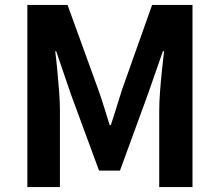

<svg xmlns="http://www.w3.org/2000/svg" viewBox="-20 -761 893 781"><path d="M91.3 0V-740.8H254.8L380.9 -393.3Q392.8 -359.5 403.9 -323.5Q415 -287.5 426.1 -251.9H430.9Q442.8 -287.5 453.7 -323.5Q464.5 -359.5 475.4 -393.3L598.7 -740.8H763V0H627.7V-309.3Q627.7 -344.6 630.9 -387.6Q634.1 -430.6 638.7 -474.3Q643.2 -517.9 647.3 -552.4H642.5L581.8 -378.3L468 -67H382.9L268.1 -378.3L208.7 -552.4H204.7Q209.1 -517.9 213.2 -474.3Q217.3 -430.6 220.6 -387.6Q223.8 -344.6 223.8 -309.3V0Z"/></svg>

Font: Noto Sans TC Thin
Style: Regular
Weight: 100
Designer: Ryoko NISHIZUKA 西塚涼子 (kana, bopomofo & ideographs); Paul D. Hunt (Latin, Greek & Cyrillic); Sandoll Communications 산돌커뮤니
Foundry: Adobe
Version: Version 2.004-H2;hotconv 1.0.118;makeotfexe 2.5.65603